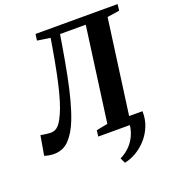

<svg xmlns="http://www.w3.org/2000/svg" viewBox="-192 -870 1094 1210"><g transform="rotate(-20 355.0 -265.0)"><path d="M652 -55Q653.5 -1 635 44.5Q616.5 90 585 125Q553.5 160 514.8 182.5Q476 205 437 212.5L420.5 177.5Q460.5 158.5 491 125.5Q521.5 92.5 537 47.2Q552.5 2 547.5 -55ZM330 -689.5 319 -622.5Q301.5 -516.5 284.2 -429Q267 -341.5 248.2 -271.8Q229.5 -202 208.5 -149.5Q180 -77.5 139.2 -34.8Q98.5 8 37 8Q20.5 8 4.8 5.2Q-11 2.5 -26.5 -2.5L-4 -133Q15 -130 30 -127.8Q45 -125.5 57 -125Q85.5 -124 104.2 -137.8Q123 -151.5 139.5 -182.5Q155.5 -211 169.8 -250Q184 -289 198 -341.8Q212 -394.5 226.2 -464.8Q240.5 -535 256 -626L266 -687.5L179.5 -700.5L185 -743H735.5L730.5 -700.5L648.5 -688L562.5 -55.5L645 -36L640 0H335.5L340.5 -41L416.5 -55.5L502.5 -689.5Z"/></g></svg>

Font: Merriweather 48pt
Style: Bold Italic
Weight: 700
Italic angle: -7.8°
Version: Version 2.101